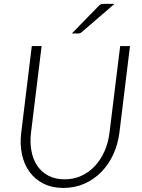

<svg xmlns="http://www.w3.org/2000/svg" viewBox="-20 -940 716 969"><path d="M80 0ZM306 -35Q352.5 -35 391.2 -53Q430 -71 459.2 -102.5Q488.5 -134 507.5 -177Q526.5 -220 532.5 -269.5L586.5 -707.5H636L582.5 -269.5Q575 -211 551.5 -160.2Q528 -109.5 491.2 -72Q454.5 -34.5 406 -13Q357.5 8.5 300 8.5Q243 8.5 200 -13Q157 -34.5 129.5 -72Q102 -109.5 91 -160.2Q80 -211 87 -269.5L140.5 -707.5H190L136.5 -270Q130.5 -220.5 138.8 -177.5Q147 -134.5 168.5 -102.8Q190 -71 224.8 -53Q259.5 -35 306 -35ZM558 -920.5 391.5 -777Q386.5 -773 382.5 -772Q378.5 -771 372.5 -771H342.5L477.5 -909.5Q484 -916.5 489.8 -918.5Q495.5 -920.5 506.5 -920.5Z"/></svg>

Font: Lato Light
Style: Italic
Weight: 300
Italic angle: -7°
Designer: Lukasz Dziedzic
Foundry: tyPoland Lukasz Dziedzic
Version: Version 2.007; 2014-02-27